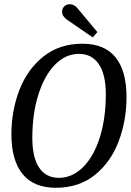

<svg xmlns="http://www.w3.org/2000/svg" viewBox="-20 -882 621 909"><path d="M34 -246Q34 -357 71.5 -455Q109 -553 185 -614Q261 -675 370 -675Q475 -675 527 -610.5Q579 -546 579 -423Q579 -312 542 -213.5Q505 -115 429.5 -54Q354 7 244 7Q140 7 87 -58Q34 -123 34 -246ZM481 -436Q481 -529 448 -578Q415 -627 354 -627Q290 -627 240 -575.5Q190 -524 161.5 -433.5Q133 -343 133 -229Q133 -136 165.5 -88Q198 -40 259 -40Q322 -40 373 -90.5Q424 -141 452.5 -231.5Q481 -322 481 -436ZM274 -827Q274 -842 284.5 -852Q295 -862 310 -862Q331 -862 346 -844L441 -730L419 -705L297 -789Q274 -805 274 -827Z"/></svg>

Font: Caladea
Style: Italic
Weight: 400
Italic angle: -9°
Designer: Carolina Giovagnoli and Andres Torresi
Foundry: Carolina Giovagnoli & Andres Torresi
Version: Version 1.001